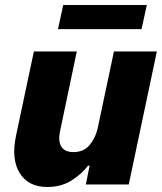

<svg xmlns="http://www.w3.org/2000/svg" viewBox="-20 -735 645 765"><path d="M211 -619 232 -715H565L544 -619ZM168 10Q93 10 58.5 -45.5Q24 -101 44 -195L115 -530H286L219 -211Q211 -172 224.5 -150.5Q238 -129 273 -129Q313 -129 336.5 -156.5Q360 -184 369 -223L434 -530H605L493 0H322L337 -75H331Q304 -40 263.5 -15Q223 10 168 10Z"/></svg>

Font: Be Vietnam Pro ExtraBold
Style: Italic
Weight: 800
Italic angle: -12°
Designer: Lam Bao, Tony Le, Vietanh Nguyen
Foundry: Yellow Type Foundry
Version: Version 1.002; ttfautohint (v1.8.3)